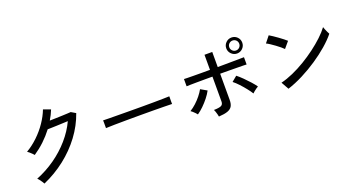

<svg xmlns="http://www.w3.org/2000/svg" viewBox="-50 -1501 4099 2213"><g transform="rotate(-20 2000.0 -394.5)"><path d="M210 28Q205 17 194 1Q183 -15 171.5 -30Q160 -45 151 -53Q274 -102 382 -178Q490 -254 574.5 -351Q659 -448 709 -556Q678 -555 640.5 -553Q603 -551 566.5 -550Q530 -549 501.5 -548Q473 -547 459 -547Q357 -413 218 -320Q212 -328 198.5 -341Q185 -354 171 -366.5Q157 -379 147 -385Q222 -429 289 -493Q356 -557 407 -632Q458 -707 486 -781L574 -749Q562 -719 547.5 -690Q533 -661 516 -633Q549 -634 589.5 -635Q630 -636 669 -637.5Q708 -639 737.5 -640.5Q767 -642 776 -643L832 -610Q784 -472 693 -350Q602 -228 478.5 -131.5Q355 -35 210 28Z M1095 -330Q1095 -339 1095 -358.5Q1095 -378 1095 -397Q1095 -416 1094 -425Q1119 -424 1169 -423.5Q1219 -423 1285.5 -422.5Q1352 -422 1426.5 -421.5Q1501 -421 1575.5 -421Q1650 -421 1716 -421.5Q1782 -422 1832 -423Q1882 -424 1906 -425Q1906 -422 1906 -416Q1906 -410 1906 -403Q1906 -385 1905.5 -362.5Q1905 -340 1906 -331Q1875 -332 1814 -333Q1753 -334 1674.5 -334.5Q1596 -335 1511 -335Q1426 -335 1345 -334.5Q1264 -334 1198.5 -333Q1133 -332 1095 -330Z M2364 -10Q2363 -20 2358 -38Q2353 -56 2347.5 -73.5Q2342 -91 2336 -101Q2401 -102 2426 -114.5Q2451 -127 2451 -163V-468Q2409 -468 2358 -468Q2307 -468 2258.5 -467.5Q2210 -467 2176 -466.5Q2142 -466 2133 -465V-554Q2143 -553 2177 -552.5Q2211 -552 2258.5 -551.5Q2306 -551 2357 -551Q2408 -551 2451 -551V-736H2546V-551Q2587 -551 2639 -551.5Q2691 -552 2740.5 -552.5Q2790 -553 2825 -553.5Q2860 -554 2869 -554V-465Q2860 -466 2825 -466.5Q2790 -467 2741 -467.5Q2692 -468 2640.5 -468.5Q2589 -469 2546 -469V-147Q2546 -101 2530 -72Q2514 -43 2474.5 -28.5Q2435 -14 2364 -10ZM2810 -621Q2770 -621 2741 -650Q2712 -679 2712 -719Q2712 -760 2741 -788.5Q2770 -817 2810 -817Q2851 -817 2879.5 -788.5Q2908 -760 2908 -719Q2908 -679 2879.5 -650Q2851 -621 2810 -621ZM2145 -116Q2139 -125 2126 -138Q2113 -151 2099.5 -163.5Q2086 -176 2077 -181Q2115 -204 2151.5 -237.5Q2188 -271 2218 -308.5Q2248 -346 2267 -381L2344 -337Q2323 -297 2290 -255.5Q2257 -214 2219.5 -177.5Q2182 -141 2145 -116ZM2829 -124Q2810 -155 2779 -194Q2748 -233 2713.5 -270Q2679 -307 2648 -331L2712 -384Q2744 -359 2781 -322.5Q2818 -286 2851.5 -248.5Q2885 -211 2905 -182Q2895 -177 2879.5 -166Q2864 -155 2850 -143.5Q2836 -132 2829 -124ZM2810 -658Q2836 -658 2853.5 -676Q2871 -694 2871 -719Q2871 -745 2853.5 -762.5Q2836 -780 2810 -780Q2785 -780 2767 -762.5Q2749 -745 2749 -719Q2749 -694 2767 -676Q2785 -658 2810 -658Z M3227 -37 3175 -130Q3246 -147 3324 -181.5Q3402 -216 3478.5 -262Q3555 -308 3625 -360.5Q3695 -413 3751.5 -466Q3808 -519 3844 -568Q3847 -557 3855 -537.5Q3863 -518 3872 -499.5Q3881 -481 3886 -472Q3838 -412 3764 -348Q3690 -284 3601 -224.5Q3512 -165 3416 -116Q3320 -67 3227 -37ZM3346 -481Q3335 -493 3311.5 -512.5Q3288 -532 3260 -552.5Q3232 -573 3205.5 -590.5Q3179 -608 3161 -616L3223 -694Q3241 -684 3267.5 -666Q3294 -648 3322 -628Q3350 -608 3374 -589Q3398 -570 3411 -558Z"/></g></svg>

Font: Zen Kaku Gothic New Medium
Style: Regular
Weight: 500
Designer: Yoshimichi Ohira
Foundry: Positype
Version: Version 1.002